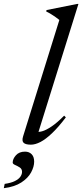

<svg xmlns="http://www.w3.org/2000/svg" viewBox="-107 -748 431 1006"><path d="M204 -643.5Q195 -651 184.5 -658.2Q174 -665.5 161.8 -673.2Q149.5 -681 135 -688L137 -695.5L298 -727.5H304L90 -42L81.5 -58.5Q93.5 -54.5 114 -60.2Q134.5 -66 163.5 -85.5Q192.5 -105 229 -142L238 -133Q198.5 -81 165.2 -49.5Q132 -18 104.8 -4Q77.5 10 55 10Q27 10 16.8 0.2Q6.5 -9.5 14 -33.5ZM-40.5 103.5Q-40.5 84.5 -23.5 65.5Q-6.5 46.5 24 46.5Q45.5 46.5 58.8 60Q72 73.5 72 99Q72 125.5 56 155.2Q40 185 4.8 208Q-30.5 231 -87 238L-82.5 215.5Q-48.5 210.5 -28.8 200.5Q-9 190.5 -0.2 177.8Q8.5 165 8.5 152.5Q8.5 137 -3.8 129.2Q-16 121.5 -28.2 116.2Q-40.5 111 -40.5 103.5Z"/></svg>

Font: Newsreader 48pt
Style: Italic
Weight: 400
Italic angle: -17°
Version: Version 1.003